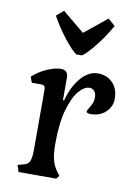

<svg xmlns="http://www.w3.org/2000/svg" viewBox="-80 -745 557 798"><g transform="rotate(10 198.0 -346.5)"><path d="M95 -667 125 -693 218 -616 313 -693 343 -667Q315 -617 281 -575Q247 -533 230 -523H207Q189 -534 156 -575.5Q123 -617 95 -667ZM46 -28 63 -33Q87 -37 94.5 -51.5Q102 -66 102 -101V-355Q102 -366 98 -370.5Q94 -375 84 -375H45L36 -399Q62 -423 96 -438Q130 -453 156 -453Q169 -453 177 -445Q185 -437 185 -425V-326H190Q206 -387 238.5 -424Q271 -461 309 -461Q347 -461 371.5 -436.5Q396 -412 396 -369Q396 -335 371 -312Q346 -289 308 -289Q290 -289 290 -298Q290 -301 297 -312Q304 -323 309 -334Q314 -345 314 -360Q314 -377 306 -386.5Q298 -396 285 -396Q264 -396 241 -370Q218 -344 201.5 -287Q185 -230 185 -142Q185 -101 191.5 -75.5Q198 -50 214 -28L225 -14L214 0H55Z"/></g></svg>

Font: Kurale
Style: Regular
Weight: 400
Designer: Eduardo Rodriguez Tunni
Foundry: Eduardo Rodriguez Tunni
Version: Version 2.000